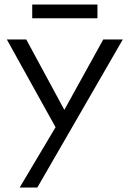

<svg xmlns="http://www.w3.org/2000/svg" viewBox="-20 -844 573 864"><path d="M10.7 -666.5H98.1L269.5 -349.6L444.8 -666.5H532.7L147.9 0H68.4L230 -271.5ZM418.5 -823.7V-761.7H125V-823.7Z"/></svg>

Font: NMS Futura Pro Book
Style: Regular
Weight: 400
Designer: Blend3rman
Version: Version 0.1